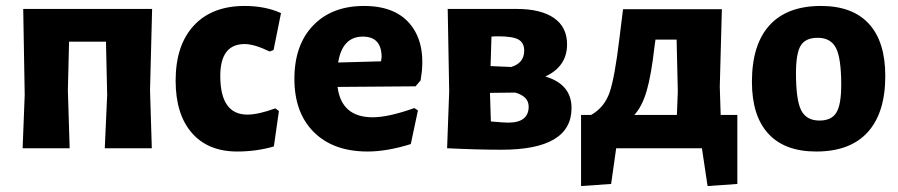

<svg xmlns="http://www.w3.org/2000/svg" viewBox="-20 -498 3017 645"><path d="M56 0 63 -179 58 -468H491L484 -195L490 0H332L340 -179L336 -358H212L208 -195L214 0Z M802 -478Q871 -478 924 -454L899 -330L886 -325Q834 -350 802 -350Q720 -350 720 -243Q720 -113 811 -113Q848 -113 905 -134L917 -125L900 -6Q841 11 777 11Q679 11 624.5 -51.5Q570 -114 570 -227Q570 -346 631 -412Q692 -478 802 -478Z M1215 11Q1100 11 1034.5 -54Q969 -119 969 -233Q969 -347 1032 -412.5Q1095 -478 1203 -478Q1312 -478 1362.5 -411Q1413 -344 1393 -228L1376 -208L1114 -206Q1127 -104 1232 -104Q1285 -104 1372 -135L1384 -127L1360 -14Q1280 11 1215 11ZM1199 -375Q1130 -375 1116 -288L1260 -292L1262 -306Q1262 -375 1199 -375Z M1482 0 1489 -191 1484 -468H1715Q1797 -468 1841 -437.5Q1885 -407 1885 -349Q1885 -275 1812 -241Q1900 -215 1900 -135Q1900 5 1665 5Q1584 5 1482 0ZM1653 -376Q1638 -376 1631 -375L1628 -276L1697 -273Q1741 -286 1741 -328Q1741 -354 1722 -365Q1703 -376 1653 -376ZM1711 -187 1626 -186 1629 -90Q1673 -86 1687 -86Q1756 -86 1756 -140Q1756 -174 1711 -187Z M1932 127V-112H1966Q2010 -137 2027.5 -186.5Q2045 -236 2061 -370L2073 -467H2405L2398 -207L2401 -112H2457V120L2357 127L2338 0H2050L2033 120ZM2179 -344Q2168 -246 2152.5 -193Q2137 -140 2111 -112H2254L2257 -191L2253 -365H2182Z M2738 -478Q2844 -478 2899 -418Q2954 -358 2954 -243Q2954 -119 2895 -54Q2836 11 2722 11Q2616 11 2561 -49Q2506 -109 2506 -223Q2506 -348 2565 -413Q2624 -478 2738 -478ZM2727 -371Q2686 -371 2670 -345Q2654 -319 2654 -252Q2654 -162 2671.5 -127.5Q2689 -93 2733 -93Q2773 -93 2789.5 -119.5Q2806 -146 2806 -213Q2806 -302 2788.5 -336.5Q2771 -371 2727 -371Z"/></svg>

Font: Alegreya Sans ExtraBold
Style: Regular
Weight: 800
Designer: Juan Pablo del Peral
Foundry: Huerta Tipografica
Version: Version 2.007